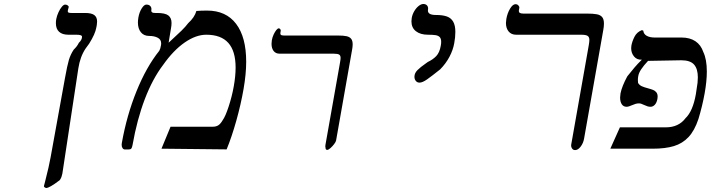

<svg xmlns="http://www.w3.org/2000/svg" viewBox="-20 -745 3640 962"><path d="M200 187.5 206 164.5Q226 86.5 233.5 43.5L305.5 -353.5Q317 -417.5 325.2 -445Q333.5 -472.5 349.5 -496.5Q367 -513 375 -530.5Q391 -545.5 391 -560.5Q391 -566 384.2 -568.5Q377.5 -571 362 -571H323Q292 -571 276 -585.8Q260 -600.5 260 -629Q260 -640 262 -650Q265 -666 272.8 -683Q280.5 -700 289.8 -711Q299 -722 306.5 -722Q313.5 -722 319.5 -717.8Q325.5 -713.5 324 -708.5L320.5 -695.5Q319.5 -690.5 319.5 -689Q319.5 -683.5 323.8 -681.8Q328 -680 338.5 -680H406.5Q438.5 -680 452.5 -669.5Q466.5 -659 466.5 -637Q466.5 -629.5 465 -619.5L462.5 -606.5Q457 -574.5 426.5 -526L409 -502Q381.5 -461 372.5 -402.5L292.5 124.5Q290.5 134 288 141.2Q285.5 148.5 279.5 157.5Q252 178.5 235.2 187.8Q218.5 197 213 197Q208.5 197 204 193.8Q199.5 190.5 200 187.5Z M1115.5 3.5 789 0 834.5 -110H1045Q1063 -110 1074.2 -117.5Q1085.5 -125 1095.5 -142.5Q1109.5 -161.5 1126 -212.2Q1142.5 -263 1151 -311Q1160.5 -363 1160.5 -406.5Q1160.5 -489 1124 -530Q1087.5 -571 1013.5 -571Q961.5 -571 905 -531.8Q848.5 -492.5 797.5 -420Q744.5 -350.5 705.5 -248.2Q666.5 -146 644 -18Q641.5 -4.5 637.5 -0.2Q633.5 4 623 4H606Q599 4 594.2 -2.5Q589.5 -9 589.5 -19.5Q589.5 -22 590.5 -29Q615 -167 664.2 -288.5Q713.5 -410 778 -490.5Q781.5 -497 783.2 -502.8Q785 -508.5 787 -520Q787.5 -523 787.5 -528Q787.5 -547 770.2 -556Q753 -565 727 -565Q701 -565 686 -583.2Q671 -601.5 671 -632.5Q671 -643 673.5 -658Q678 -683.5 690 -702.8Q702 -722 713.5 -722Q727 -722 733.5 -714.2Q740 -706.5 738.5 -696Q738 -694.5 738 -691.5Q738 -685.5 742.5 -682.8Q747 -680 757.5 -680H766.5Q807 -680 823.2 -667.8Q839.5 -655.5 839.5 -630Q839.5 -617.5 836.5 -601.5L829.5 -559.5L827 -544.5Q826 -535 825 -531Q867 -569.5 888.8 -590.8Q910.5 -612 923 -629Q955 -658 964 -690Q987.5 -692 1017.5 -692Q1112.5 -692 1163 -625.5Q1213.5 -559 1213.5 -435.5Q1213.5 -375.5 1200.5 -300Q1187 -222 1164 -140.2Q1141 -58.5 1115.5 3.5Z M1744.5 -498 1664 -41.5Q1663 -34.5 1654.2 -23Q1645.5 -11.5 1635.5 -2.8Q1625.5 6 1619.5 6Q1615 6 1612.8 3Q1610.5 0 1611.5 -5Q1610 -4.5 1610 -10.5Q1610 -15.5 1610.5 -18.5L1681 -416.5Q1681.5 -420 1684 -433.8Q1686.5 -447.5 1686.5 -455Q1686.5 -467 1679.2 -471.5Q1672 -476 1652.5 -476H1381.5Q1361.5 -476 1351 -489.5Q1340.5 -503 1340.5 -525.5Q1340.5 -534 1342 -543Q1344.5 -558 1351 -572Q1357.5 -586 1364.5 -594.5Q1371.5 -603 1376.5 -603Q1381.5 -603 1384.5 -598.5Q1387.5 -594 1386.5 -590.5L1385 -581.5Q1383.5 -574.5 1387.2 -570.8Q1391 -567 1402.5 -567H1673.5Q1701.5 -567 1716.8 -563.5Q1732 -560 1739.5 -550.5Q1747 -541 1747 -522.5Q1747 -511 1744 -494.5Z M2082 -331Q2070.5 -331 2063.5 -339.5Q2056.5 -348 2056.5 -360.5Q2056.5 -378.5 2071.8 -393.8Q2087 -409 2112.5 -426.5L2123.5 -434.5Q2149 -446.5 2165.8 -464Q2182.5 -481.5 2188.5 -516Q2190.5 -526 2190.5 -535.5Q2190.5 -551 2183.5 -558.8Q2176.5 -566.5 2162.8 -568.8Q2149 -571 2124.5 -571Q2086.5 -571 2064 -588.5Q2041.5 -606 2041.5 -638Q2041.5 -646 2043 -655Q2046 -672.5 2055.5 -688.8Q2065 -705 2077.5 -715Q2090 -725 2101 -725Q2112 -725 2118.5 -718.8Q2125 -712.5 2125 -702.5Q2125 -699 2124.5 -697Q2124 -695.5 2124 -692Q2124 -670 2163.5 -670Q2198 -670 2219 -662.5Q2240 -655 2250.8 -636.2Q2261.5 -617.5 2261.5 -585Q2261.5 -558.5 2256 -529Q2250 -494.5 2232 -460.5Q2214 -426.5 2185.5 -397.5Q2143 -363.5 2119.8 -347.2Q2096.5 -331 2082 -331Z M2842 -20.5 2926.5 -498.5Q2927.5 -503.5 2930.2 -519.8Q2933 -536 2933 -545Q2933 -559.5 2924.2 -565.2Q2915.5 -571 2892 -571H2566Q2542 -571 2528.5 -587.2Q2515 -603.5 2515 -630Q2515 -636 2517 -650Q2522 -679 2535.5 -701.5Q2549 -724 2563 -724Q2571.5 -724 2577.2 -718Q2583 -712 2582 -705.5L2580 -694.5L2579.5 -690Q2579.5 -677 2601 -677H2918Q2952 -677 2970.2 -673.5Q2988.5 -670 2997.2 -659.2Q3006 -648.5 3006 -627Q3006 -611.5 3002.5 -593.5L2906.5 -50.5Q2902.5 -27.5 2889.2 -10.2Q2876 7 2861.5 7Q2851 7 2845.8 -1.8Q2840.5 -10.5 2842 -20.5Z M3086 -107H3316.5Q3348 -107 3372.8 -118.5Q3397.5 -130 3414 -152Q3451.5 -187.5 3466.5 -273Q3469.5 -291 3475 -330Q3476.5 -344.5 3476.5 -357.5Q3476.5 -400 3457.5 -421.5Q3438.5 -443 3393.5 -443L3227 -440Q3205 -416.5 3192.8 -398Q3180.5 -379.5 3178 -364Q3176 -354.5 3176 -343.5Q3176 -338.5 3177 -329.5Q3183.5 -318.5 3195.5 -313Q3207.5 -307.5 3227 -302.5Q3243.5 -298 3252.8 -294.2Q3262 -290.5 3268.5 -282.5Q3275 -274.5 3275 -261Q3275 -258 3274 -250Q3270.5 -230.5 3261 -220.2Q3251.5 -210 3239.5 -210Q3231.5 -210 3224.5 -212.2Q3217.5 -214.5 3207.5 -219Q3199 -223 3193.2 -225Q3187.5 -227 3181.5 -227Q3172.5 -227 3164.2 -224.5Q3156 -222 3145.5 -217.5Q3138.5 -214.5 3131.8 -212.2Q3125 -210 3119.5 -210Q3103.5 -210 3095.2 -222.8Q3087 -235.5 3087 -256.5Q3087 -263 3089 -277Q3096 -312.5 3123 -362.5Q3143 -387.5 3158.5 -406Q3174 -424.5 3196 -446Q3171.5 -444.5 3157 -461.8Q3142.5 -479 3142.5 -503.5Q3142.5 -508 3143.5 -516Q3147 -537 3159 -560.8Q3171 -584.5 3196 -594L3203 -591.5Q3205 -574 3220.5 -565.5Q3236 -557 3259.5 -557H3394.5Q3436.5 -557 3464.2 -538.5Q3492 -520 3504 -484Q3521.5 -447.5 3521.5 -386.5Q3521.5 -338 3510.5 -277Q3499 -213.5 3479.5 -149Q3460 -90.5 3429.8 -58.2Q3399.5 -26 3356.5 -13Q3313.5 0 3250.5 0H3038Z"/></svg>

Font: JuliaMono MediumItalic
Style: Regular
Weight: 500
Italic angle: -9°
Monospace: yes
Designer: cormullion
Foundry: corm
Version: Version 0.049; ttfautohint (v1.8.4)